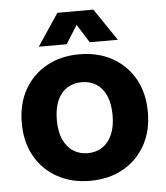

<svg xmlns="http://www.w3.org/2000/svg" viewBox="-53 -771 716 830"><g transform="rotate(-5 305.5 -356.0)"><path d="M305 12Q225 12 163.5 -22Q102 -56 67 -117.5Q32 -179 32 -262Q32 -346 67 -407.5Q102 -469 163.5 -503Q225 -537 305 -537Q386 -537 447.5 -503Q509 -469 544 -407.5Q579 -346 579 -262Q579 -179 544 -117.5Q509 -56 447.5 -22Q386 12 305 12ZM305 -108Q341 -108 368 -125.5Q395 -143 410.5 -177.5Q426 -212 426 -262Q426 -313 410.5 -347.5Q395 -382 368 -399Q341 -416 305 -416Q270 -416 242.5 -399Q215 -382 199.5 -347.5Q184 -313 184 -262Q184 -212 199.5 -177.5Q215 -143 242.5 -125.5Q270 -108 305 -108ZM227 -724H383L477 -585H355L276 -711H334L255 -585H134Z"/></g></svg>

Font: TikTok Sans 24pt
Style: Bold
Weight: 700
Version: Version 4.000